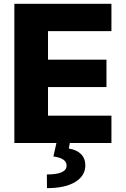

<svg xmlns="http://www.w3.org/2000/svg" viewBox="-20 -747 657 1003"><path d="M562.1 -727.3V-584.5H230.8V-435.4H536.2V-292.3H230.8V-142.8H562.1V0H344.8L339.5 29.1Q379.3 34.8 402.3 57.2Q425.4 79.5 425.8 116.1Q426.1 170.8 373.2 203.5Q320.7 235.8 225.5 235.8L224.8 164.4Q274.9 164.4 300.8 153.4Q326.7 142.4 327.8 120Q329.9 79.9 258.9 70.3L274.9 0H55V-727.3Z"/></svg>

Font: Inter P Extra Bold
Style: Regular
Weight: 800
Designer: Rasmus Andersson
Foundry: rsms
Version: Version 3.018;git-588b23468